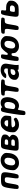

<svg xmlns="http://www.w3.org/2000/svg" viewBox="2460 -3038 781 5740"><g transform="rotate(-90 2850.0 -167.5)"><path d="M555 -264C592 -504 575 -528 366 -528C157 -528 132 -504 95 -264C58 -24 60 0 125 0C189 0 198 -19 227 -207C256 -395 267 -414 348 -414C428 -414 433 -395 404 -207C375 -19 379 0 443 0C507 0 518 -24 555 -264Z M641 -269 639 -259C636 -240 634 -221 634 -203C634 -156 611 -112 704 -36C739 -7 785 10 848 10C888 10 926 3 959 -11C1052 -49 1121 -134 1140 -259L1142 -269C1145 -288 1146 -307 1146 -325C1146 -372 1170 -416 1077 -492C1042 -521 995 -538 932 -538C892 -538 856 -531 823 -518C729 -479 660 -394 641 -269ZM1001 -269 999 -259C986 -176 948 -104 866 -104C782 -104 767 -175 780 -259L782 -269C795 -351 833 -424 915 -424C997 -424 1014 -352 1001 -269Z M1698 -381C1700 -393 1700 -405 1699 -416C1696 -444 1705 -478 1622 -510C1588 -523 1545 -528 1498 -528H1388C1287 -528 1273 -504 1236 -264C1199 -24 1207 0 1323 0H1450C1568 0 1671 -35 1689 -151C1695 -188 1685 -215 1665 -234C1611 -289 1603 -260 1659 -310C1679 -328 1693 -351 1698 -381ZM1551 -165C1545 -125 1511 -113 1467 -113H1411C1359 -113 1356 -118 1363 -166C1370 -214 1376 -219 1428 -219H1484C1529 -219 1557 -205 1551 -165ZM1554 -362C1548 -324 1516 -314 1473 -314H1430C1390 -314 1387 -319 1394 -365C1401 -410 1405 -415 1441 -415H1480C1528 -415 1561 -406 1554 -362Z M2185 -124C2158 -159 2157 -147 2098 -120C2075 -110 2049 -104 2020 -104C2011 -104 2002 -105 1994 -106C1973 -110 1954 -104 1925 -152C1893 -203 1924 -218 2078 -218C2231 -218 2246 -221 2250 -248L2255 -278C2258 -298 2260 -316 2260 -334C2261 -381 2285 -423 2199 -496C2167 -523 2121 -538 2062 -538C2043 -538 2025 -536 2008 -533C1962 -524 1919 -534 1837 -424C1805 -381 1783 -328 1773 -265L1770 -246C1767 -228 1766 -211 1767 -195C1768 -150 1747 -107 1843 -34C1880 -6 1929 10 1992 10C2041 10 2084 0 2120 -16C2214 -59 2211 -89 2185 -124ZM2123 -326V-320C2122 -315 2113 -314 2024 -314C1935 -314 1911 -333 1967 -391C1986 -411 2011 -424 2044 -424C2105 -424 2132 -387 2123 -326Z M2503 -503C2504 -526 2498 -528 2439 -528C2379 -528 2367 -494 2316 -163C2265 169 2266 203 2331 203C2395 203 2403 192 2420 79C2438 -35 2436 -32 2487 -6C2506 4 2530 10 2560 10C2593 10 2625 3 2652 -11C2734 -52 2789 -141 2807 -259L2809 -270C2815 -310 2817 -347 2813 -380C2802 -469 2755 -538 2644 -538C2612 -538 2586 -532 2562 -521C2501 -493 2501 -479 2503 -503ZM2541 -104C2517 -104 2499 -109 2484 -118C2448 -142 2458 -166 2473 -265C2488 -363 2486 -387 2529 -410C2545 -418 2565 -423 2589 -423C2668 -423 2680 -349 2668 -270L2666 -259C2654 -180 2620 -104 2541 -104Z M3344 -472C3352 -523 3331 -528 3114 -528C2897 -528 2874 -523 2866 -472C2858 -420 2865 -415 2941 -415C3016 -415 3021 -396 2992 -208C2963 -19 2966 0 3031 0C3095 0 3104 -19 3133 -208C3162 -396 3173 -415 3250 -415C3327 -415 3336 -420 3344 -472Z M3781 -128 3815 -352C3820 -383 3819 -410 3812 -433C3792 -501 3730 -538 3632 -538C3563 -538 3505 -519 3461 -488C3443 -475 3425 -459 3410 -439C3369 -383 3387 -370 3452 -370C3516 -370 3509 -388 3552 -418C3567 -428 3586 -434 3608 -434C3661 -434 3682 -404 3674 -353L3671 -338C3669 -324 3666 -323 3638 -323H3606C3472 -323 3355 -279 3335 -148C3333 -137 3333 -126 3334 -115C3336 -87 3326 -60 3392 -17C3417 0 3449 10 3490 10C3521 10 3548 4 3572 -6C3632 -32 3631 -44 3634 -21C3636 -1 3646 0 3711 0C3775 0 3782 0 3783 -4C3784 -8 3777 -12 3776 -62C3776 -82 3777 -103 3781 -128ZM3478 -159C3487 -218 3537 -240 3598 -240H3627C3653 -240 3655 -236 3649 -195C3642 -153 3644 -136 3599 -113C3581 -103 3561 -98 3538 -98C3499 -98 3472 -122 3478 -159Z M4088 -427C4102 -519 4098 -528 4034 -528C3969 -528 3959 -504 3922 -264C3885 -24 3887 0 3952 0C4016 0 4023 -10 4038 -106C4053 -202 4058 -212 4093 -212C4127 -212 4127 -207 4132 -165C4138 -125 4123 -89 4209 -27C4241 -4 4285 10 4342 10C4382 10 4419 3 4452 -11C4546 -49 4615 -134 4634 -259L4636 -269C4639 -288 4640 -307 4640 -325C4640 -372 4664 -416 4571 -492C4536 -521 4489 -538 4426 -538C4409 -538 4392 -537 4377 -534C4335 -527 4302 -539 4219 -449C4129 -354 4145 -326 4110 -326C4075 -326 4074 -335 4088 -427ZM4495 -269 4493 -259C4480 -176 4442 -104 4360 -104C4277 -104 4262 -176 4275 -259L4277 -269C4290 -350 4328 -424 4409 -424C4491 -424 4508 -352 4495 -269Z M5193 -472C5201 -523 5180 -528 4963 -528C4746 -528 4723 -523 4715 -472C4707 -420 4714 -415 4790 -415C4865 -415 4870 -396 4841 -208C4812 -19 4815 0 4880 0C4944 0 4953 -19 4982 -208C5011 -396 5022 -415 5099 -415C5176 -415 5185 -420 5193 -472Z M5411 -451C5422 -521 5416 -528 5352 -528C5288 -528 5277 -504 5240 -264C5203 -24 5210 0 5320 0H5441C5459 0 5477 -1 5493 -4C5536 -10 5565 3 5642 -74C5669 -102 5691 -139 5698 -186C5700 -200 5701 -213 5700 -226C5698 -260 5712 -297 5627 -345C5594 -364 5551 -374 5499 -374H5449C5404 -374 5400 -381 5411 -451ZM5557 -186C5549 -136 5509 -113 5458 -113H5408C5363 -113 5360 -120 5370 -187C5380 -253 5386 -260 5431 -260H5481C5534 -260 5565 -237 5557 -186Z"/></g></svg>

Font: Asimov Print
Style: AIt
Weight: 500
Designer: Google
Version: Version 2.000980: 2014